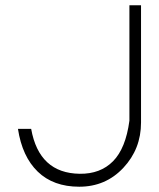

<svg xmlns="http://www.w3.org/2000/svg" viewBox="-20 -703 603 727"><path d="M470 -683H514V-239Q514 -139 447 -67.5Q380 4 280 4Q182 4 123 -53Q64 -110 48 -215H98Q128 -47 282 -45Q360 -44 408 -92.5Q456 -141 470 -246Z"/></svg>

Font: HiLo-Deco
Style: Deco
Weight: 500
Version: Version 001.000